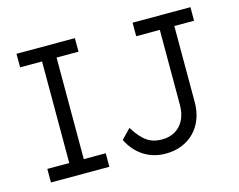

<svg xmlns="http://www.w3.org/2000/svg" viewBox="-98 -850 1258 1009"><g transform="rotate(-15 530.5 -345.0)"><path d="M64.6 0V-73.7H184V-626.3H64.6V-700H382.4V-626.3H263V-73.7H382.4V0ZM687.1 10Q653.1 10 622.6 1Q592.1 -8 566.5 -25Q540.8 -42 520.8 -65.7Q500.8 -89.3 486.9 -118L537.3 -170.1Q556 -139.8 573.6 -119.9Q591.3 -100.1 609.2 -88.4Q627 -76.7 646.4 -71.9Q665.8 -67 687.8 -67Q728.5 -67 759.4 -85Q790.3 -103 807.5 -137.1Q824.7 -171.2 824.7 -219.6V-626.3H696.3V-700H1011V-626.3H903.7V-213Q903.7 -161.6 887.8 -120.6Q872 -79.6 843 -50.5Q814 -21.3 774.6 -5.7Q735.1 10 687.1 10Z"/></g></svg>

Font: Lexend Medium
Style: Regular
Weight: 500
Designer: Bonnie Shaver-Troup, Thomas Jockin
Foundry: Lexend
Version: Version 1.005